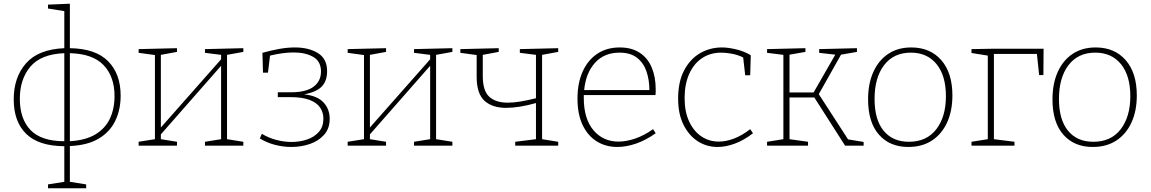

<svg xmlns="http://www.w3.org/2000/svg" viewBox="-20 -786 6213 1036"><path d="M445 209V230H239V209L327 195V3Q188 2 121 -64Q54 -130 54 -250Q54 -369 120.5 -444.5Q187 -520 327 -526V-726L239 -740V-761L357 -766V-526Q496 -524 563.5 -455.5Q631 -387 631 -270Q631 -194 602 -134Q573 -74 512.5 -38Q452 -2 357 2V195ZM598 -268Q598 -372 539.5 -434Q481 -496 357 -499V-24Q442 -29 495 -61Q548 -93 573 -146Q598 -199 598 -268ZM87 -253Q87 -144 145 -84Q203 -24 327 -24V-499Q201 -494 144 -426.5Q87 -359 87 -253Z M728 0V-21L816 -35V-489L728 -501V-521L935 -526V-506L848 -490V-98L1173 -466V-490L1086 -501V-521L1293 -526V-506L1205 -490V-35L1293 -21V0H1086V-21L1173 -35V-431L848 -61V-35L935 -21V0Z M1552 7Q1508 7 1463.5 -4.5Q1419 -16 1382 -39L1393 -64Q1429 -42 1471 -31Q1513 -20 1554 -20Q1598 -20 1637.5 -33.5Q1677 -47 1701 -75Q1725 -103 1725 -146Q1725 -178 1708 -204.5Q1691 -231 1651.5 -246.5Q1612 -262 1544 -262H1479V-288H1548Q1633 -288 1672.5 -318.5Q1712 -349 1712 -400Q1712 -455 1670 -479Q1628 -503 1565 -503Q1535 -503 1502.5 -498.5Q1470 -494 1437 -486L1426 -394H1399L1396 -501Q1442 -514 1486.5 -522Q1531 -530 1571 -530Q1646 -530 1695.5 -499.5Q1745 -469 1745 -402Q1745 -349 1716 -319Q1687 -289 1621 -277Q1693 -269 1726 -233Q1759 -197 1759 -145Q1759 -93 1729.5 -59.5Q1700 -26 1653 -9.5Q1606 7 1552 7Z M1856 0V-21L1944 -35V-489L1856 -501V-521L2063 -526V-506L1976 -490V-98L2301 -466V-490L2214 -501V-521L2421 -526V-506L2333 -490V-35L2421 -21V0H2214V-21L2301 -35V-431L1976 -61V-35L2063 -21V0Z M2992 -21V0H2760V-21L2872 -35V-230Q2826 -217 2785.5 -210.5Q2745 -204 2711 -204Q2636 -204 2594 -242.5Q2552 -281 2552 -371V-489L2464 -501V-521L2671 -526V-506L2585 -490V-376Q2585 -296 2620 -264Q2655 -232 2720 -232Q2752 -232 2790 -238.5Q2828 -245 2872 -256V-490L2785 -501V-521L2992 -526V-506L2905 -490V-35Z M3311 7Q3248 7 3199.5 -23.5Q3151 -54 3123.5 -112Q3096 -170 3096 -254Q3096 -338 3124 -400Q3152 -462 3203 -496Q3254 -530 3324 -530Q3388 -530 3431.5 -501.5Q3475 -473 3496.5 -422Q3518 -371 3518 -305Q3518 -299 3518 -291.5Q3518 -284 3517 -273H3130Q3130 -266 3130 -258Q3130 -145 3182 -83.5Q3234 -22 3317 -22Q3359 -22 3406.5 -38Q3454 -54 3504 -89L3518 -67Q3464 -29 3411.5 -11Q3359 7 3311 7ZM3323 -502Q3240 -502 3190.5 -447Q3141 -392 3132 -300H3484Q3484 -354 3468.5 -400Q3453 -446 3417.5 -474Q3382 -502 3323 -502Z M3852 7Q3792 7 3744 -24.5Q3696 -56 3667.5 -114Q3639 -172 3639 -254Q3639 -345 3671.5 -406.5Q3704 -468 3757.5 -499Q3811 -530 3876 -530Q3908 -530 3951 -520Q3994 -510 4031 -488L4028 -380H4001L3990 -476Q3959 -491 3927 -496.5Q3895 -502 3872 -502Q3813 -502 3768.5 -472.5Q3724 -443 3699 -387.5Q3674 -332 3674 -257Q3674 -183 3698.5 -130.5Q3723 -78 3764.5 -50Q3806 -22 3859 -22Q3898 -22 3941 -38.5Q3984 -55 4028 -89L4043 -67Q3994 -29 3945 -11Q3896 7 3852 7Z M4119 0V-21L4207 -35V-490L4119 -501V-521L4326 -526V-506L4240 -491V-287H4370L4487 -491L4400 -501V-521L4604 -526V-506L4518 -491L4398 -278L4556 -34L4640 -20V0H4540L4374 -260H4240V-35L4340 -21V0Z M4897 -530Q4999 -530 5059 -461.5Q5119 -393 5119 -271Q5119 -188 5090.5 -125.5Q5062 -63 5009 -28Q4956 7 4881 7Q4781 7 4722.5 -59.5Q4664 -126 4664 -250Q4664 -335 4692.5 -398Q4721 -461 4773 -495.5Q4825 -530 4897 -530ZM4895 -502Q4802 -502 4750.5 -434.5Q4699 -367 4699 -252Q4699 -140 4748 -80.5Q4797 -21 4884 -21Q4980 -21 5032 -88.5Q5084 -156 5084 -267Q5084 -378 5033.5 -440Q4983 -502 4895 -502Z M5611 -523 5610 -381H5587L5575 -495H5343V-35L5454 -21V0H5222V-21L5310 -35V-486L5222 -500V-521L5335 -523Z M5892 -530Q5994 -530 6054 -461.5Q6114 -393 6114 -271Q6114 -188 6085.5 -125.5Q6057 -63 6004 -28Q5951 7 5876 7Q5776 7 5717.5 -59.5Q5659 -126 5659 -250Q5659 -335 5687.5 -398Q5716 -461 5768 -495.5Q5820 -530 5892 -530ZM5890 -502Q5797 -502 5745.5 -434.5Q5694 -367 5694 -252Q5694 -140 5743 -80.5Q5792 -21 5879 -21Q5975 -21 6027 -88.5Q6079 -156 6079 -267Q6079 -378 6028.5 -440Q5978 -502 5890 -502Z"/></svg>

Font: Bitter ExtraLight
Style: Regular
Weight: 200
Designer: Sol Matas, and Bitter project Authors
Foundry: Sol Matas
Version: Version 2.001